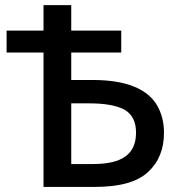

<svg xmlns="http://www.w3.org/2000/svg" viewBox="-20 -734 714 754"><path d="M353 0C449.2 0 518.1 -19 560.5 -57.6C603 -96.2 624 -147.9 624 -212.9C624 -252.4 615.2 -287.6 597.7 -318.8C562 -380.9 482.9 -419.9 344.2 -419.9H259.8V-527.8H456.1V-613.8H259.8V-713.9H150.9V-613.8H5.9V-527.8H150.9V0ZM259.8 -89.8V-328.1H331.1C392.1 -328.1 438 -319.8 468.8 -303.2C499 -286.1 514.2 -256.3 514.2 -212.9C514.2 -128.9 460 -89.8 345.2 -89.8Z"/></svg>

Font: Noto Reveo Sans
Style: Regular
Weight: 500
Designer: Monotype Design Team
Foundry: Monotype Imaging Inc.
Version: Version 2.007